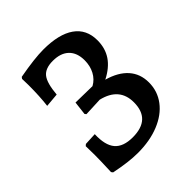

<svg xmlns="http://www.w3.org/2000/svg" viewBox="-182 -768 902 902"><g transform="rotate(-45 268.5 -317.0)"><path d="M72 -6 66 -14Q69 -86 69 -123Q69 -162 68 -184L76 -191L138 -194Q135 -123 163 -90Q191 -57 254 -57Q374 -57 374 -170Q374 -267 269 -292L177 -288L171 -295L179 -363L290 -361Q319 -377 334.5 -406.5Q350 -436 350 -473Q350 -523 322 -550Q294 -577 242 -577Q192 -577 170.5 -550Q149 -523 143 -452L74 -446Q81 -502 81 -577L80 -619L86 -627Q190 -646 248 -646Q351 -646 405 -608Q459 -570 459 -497Q459 -444 433 -405.5Q407 -367 354 -340Q421 -321 455.5 -282Q490 -243 490 -186Q490 -128 456 -83Q422 -38 360.5 -13Q299 12 219 12Q159 12 72 -6Z"/></g></svg>

Font: Alegreya SC Medium
Style: Regular
Weight: 500
Designer: Juan Pablo del Peral
Foundry: Huerta Tipografica
Version: Version 2.007; ttfautohint (v1.6)